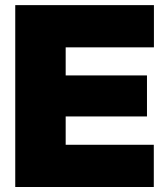

<svg xmlns="http://www.w3.org/2000/svg" viewBox="-20 -748 667 768"><path d="M41 0V-727.5H595.7V-558.6H242.7V-446.3H567.9V-282.2H242.7V-168.9H595.2V0Z"/></svg>

Font: Inter 28pt Black
Style: Regular
Weight: 900
Designer: Rasmus Andersson
Foundry: rsms
Version: Version 4.001;git-66647c0bb